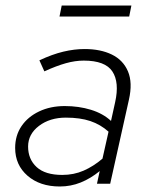

<svg xmlns="http://www.w3.org/2000/svg" viewBox="-20 -667 542 697"><path d="M197 10Q125 10 80 -29Q35 -68 35 -130Q35 -175 58 -209Q81 -243 122 -262.5Q163 -282 215 -282Q266 -282 310 -268.5Q354 -255 383 -228L398 -296Q414 -368 388 -407.5Q362 -447 284 -447Q253 -447 219 -437.5Q185 -428 141 -408L123 -448Q170 -470 210 -479.5Q250 -489 287 -489Q345 -489 386 -469Q427 -449 444.5 -408Q462 -367 448 -305L380 0H332L342 -46Q309 -19 273 -4.5Q237 10 197 10ZM206 -32Q248 -32 283.5 -47.5Q319 -63 352 -91L374 -189Q345 -215 308 -227.5Q271 -240 219 -240Q161 -240 121.5 -210Q82 -180 82 -135Q82 -89 113 -60.5Q144 -32 206 -32ZM196 -607 204 -647H457L449 -607Z"/></svg>

Font: Red Hat Text
Style: Italic
Weight: 300
Italic angle: -12°
Designer: Pentagram, MCKL
Foundry: Pentagram, MCKL
Version: Version 1.023